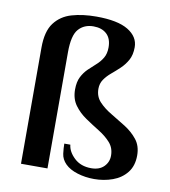

<svg xmlns="http://www.w3.org/2000/svg" viewBox="-78 -737 721 814"><g transform="rotate(10 282.5 -330.0)"><path d="M381 10Q343 10 309 -0.5Q275 -11 256 -30Q237 -49 234 -73Q231 -97 231 -116H257Q260 -86 288 -59.5Q316 -33 361 -33Q396 -33 415.5 -52.5Q435 -72 435 -100Q435 -133 415 -155.5Q395 -178 365 -196.5Q335 -215 305.5 -235Q276 -255 256 -282.5Q236 -310 236 -350Q236 -383 247 -404.5Q258 -426 274 -441.5Q290 -457 306.5 -471.5Q323 -486 334 -504.5Q345 -523 345 -550Q345 -588 324 -607.5Q303 -627 267 -627Q227 -627 203 -600Q179 -573 179 -500V0H65V-500Q65 -570 92.5 -606.5Q120 -643 166.5 -656.5Q213 -670 272 -670Q364 -670 409 -642.5Q454 -615 454 -570Q454 -537 441.5 -514.5Q429 -492 411 -475Q393 -458 375 -443Q357 -428 345 -410.5Q333 -393 333 -370Q333 -337 354 -314.5Q375 -292 406.5 -273.5Q438 -255 469.5 -235Q501 -215 522.5 -188Q544 -161 544 -120Q544 -75 521 -46Q498 -17 460.5 -3.5Q423 10 381 10Z"/></g></svg>

Font: El Messiri SemiBold
Style: Regular
Weight: 600
Designer: Mohamed Gaber
Foundry: Kief Type Foundry
Version: Version 2.020; ttfautohint (v1.8.3)